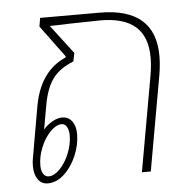

<svg xmlns="http://www.w3.org/2000/svg" viewBox="-46 -612 673 668"><g transform="rotate(-5 291.0 -278.0)"><path d="M520 -398Q520 -368 514 -332L455 0H424L483 -332Q489 -367 489 -395Q489 -468 448.5 -503.5Q408 -539 326 -539L219 -537Q169 -535 149 -535L226 -434L220 -405Q170 -385 146.5 -352Q123 -319 113 -262L98 -178Q112 -194 130 -204Q148 -214 164 -214Q186 -214 198.5 -197Q211 -180 211 -153Q211 -114 194.5 -76Q178 -38 151.5 -14Q125 10 95 10Q73 10 60.5 -7.5Q48 -25 48 -54Q48 -70 50 -79L82 -262Q104 -382 194 -421L195 -425L113 -536L118 -566H326Q520 -566 520 -398ZM74 -54Q74 -36 81 -25Q88 -14 100 -14Q119 -14 139 -34.5Q159 -55 172 -87Q185 -119 185 -150Q185 -168 178.5 -179.5Q172 -191 160 -191Q141 -191 120.5 -170Q100 -149 87 -117Q74 -85 74 -54Z"/></g></svg>

Font: KoHo ExtraLight
Style: Italic
Weight: 275
Italic angle: -10°
Version: Version 1.000; ttfautohint (v1.6)